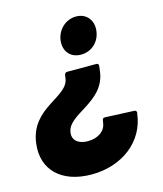

<svg xmlns="http://www.w3.org/2000/svg" viewBox="-108 -585 743 875"><g transform="rotate(-15 263.5 -147.0)"><path d="M333 -504C284 -504 244 -467 237 -417C231 -365 262 -330 311 -330C360 -330 400 -365 406 -417C412 -467 381 -504 333 -504ZM367 -271H229C222 -271 217 -266 216 -259L214 -245C204 -157 28 -157 8 9C-7 129 74 210 217 210C362 210 473 123 488 -4L489 -7C490 -14 486 -20 479 -20L342 -26C334 -26 330 -23 329 -15L327 -4C323 32 290 59 239 59C195 59 167 37 172 1C182 -85 357 -92 374 -235L377 -259C378 -266 374 -271 367 -271Z"/></g></svg>

Font: Barlow ExtraBold
Style: Italic
Weight: 800
Italic angle: -7°
Designer: Jeremy Tribby
Foundry: Tribby Type
Version: Version 1.422;hotconv 1.0.109;makeotfexe 2.5.65596